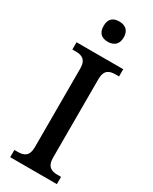

<svg xmlns="http://www.w3.org/2000/svg" viewBox="-235 -980 823 1033"><g transform="rotate(30 176.5 -463.0)"><path d="M176 -800C210 -800 239 -817 239 -863C239 -910 210 -926 176 -926C140 -926 114 -910 114 -863C114 -817 140 -800 176 -800ZM32 0H322V-45H301C264 -45 233 -56 233 -113V-600C233 -659 263 -669 301 -669H322V-714H32V-669H52C89 -669 120 -659 120 -601V-113C120 -55 89 -45 52 -45H32Z"/></g></svg>

Font: Noto Serif Bengali SemiCondensed
Style: Regular
Weight: 400
Width: 4
Designer: Juan Bruce, Universal Thirst, Indian Type Foundry and the Monotype Design Team.
Foundry: Monotype Imaging Inc.
Version: Version 2.003